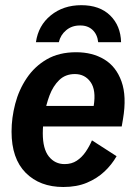

<svg xmlns="http://www.w3.org/2000/svg" viewBox="-20 -716 528 748"><path d="M226.7 12.5Q135 12.5 80 -42.9Q25 -98.3 25 -203.3Q25 -256.7 39.2 -311.2Q53.3 -365.8 84.2 -411.7Q115 -457.5 162.5 -485Q210 -512.5 276.7 -512.5Q340 -512.5 386.2 -484.6Q432.5 -456.7 453.3 -398.8Q474.2 -340.8 459.2 -252.5L454.2 -223.3H116.7L119.2 -303.3H345Q355 -365 332.9 -396.2Q310.8 -427.5 271.7 -427.5Q235 -427.5 210.8 -404.2Q186.7 -380.8 172.9 -344.2Q159.2 -307.5 152.9 -268.3Q146.7 -229.2 146.7 -196.7Q146.7 -135.8 170.4 -106.2Q194.2 -76.7 231.7 -76.7Q259.2 -76.7 279.2 -90Q299.2 -103.3 313.8 -124.6Q328.3 -145.8 338.3 -169.2L434.2 -107.5Q415.8 -75 387.1 -47.9Q358.3 -20.8 318.8 -4.2Q279.2 12.5 226.7 12.5ZM120 -551.7Q129.2 -616.7 177.9 -656.2Q226.7 -695.8 296.7 -695.8Q368.3 -695.8 409.2 -655.8Q450 -615.8 451.7 -551.7H362.5Q359.2 -582.5 340 -600Q320.8 -617.5 290.8 -616.7Q260 -616.7 237.9 -598.3Q215.8 -580 209.2 -551.7Z"/></svg>

Font: Familjen Grotesk SemiBold
Style: Italic
Weight: 600
Italic angle: -9.46201°
Designer: Anders Wikstroem, Jonas Baeckman, Matilda Gysing, Kristian Moeller
Foundry: Familjen STHLM AB
Version: Version 2.002